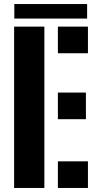

<svg xmlns="http://www.w3.org/2000/svg" viewBox="-20 -932 484 952"><path d="M50 0V-800H200V0ZM267 -668V-800H416V-668ZM267 -341V-473H406V-341ZM267 0V-132H416V0ZM51 -912H412V-840H51Z"/></svg>

Font: Big Shoulders Stencil Text Black
Style: Regular
Weight: 900
Designer: Patric King
Foundry: XO Type Co
Version: Version 1.000